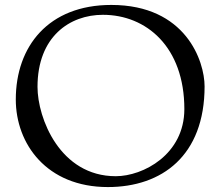

<svg xmlns="http://www.w3.org/2000/svg" viewBox="-20 -742 893 778"><path d="M44 -339C44 -159 169 16 417 16C636 16 809 -111 809 -392C809 -494 733 -722 431 -722C176 -722 44 -554 44 -339ZM132 -390C132 -594 263 -682 397 -682C573 -682 727 -552 727 -300C727 -116 560 -28 449 -28C223 -28 132 -263 132 -390Z"/></svg>

Font: OFL Sorts Mill Goudy
Style: Regular
Weight: 500
Version: Version 003.000